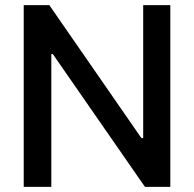

<svg xmlns="http://www.w3.org/2000/svg" viewBox="-20 -727 755 747"><path d="M642.6 0H543.9L185.5 -516.6H179.7V0H72.3V-707H171.9L530.3 -189.5H537.1V-707H642.6Z"/></svg>

Font: Pretendard Medium
Style: Regular
Weight: 500
Designer: Base glyphs from Inter by Rasmus Andersson; Hangeul glyphs from Noto Sans CJK(Source Han Sans) by Jang Soo-young and Kan
Foundry: Kil Hyung-jin
Version: Version 1.309